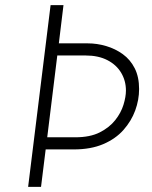

<svg xmlns="http://www.w3.org/2000/svg" viewBox="-20 -724 590 744"><path d="M320 -556Q356 -556 391.5 -545.5Q427 -535 456 -514Q485 -493 502 -459.5Q519 -426 519 -379Q519 -337 504 -296Q489 -255 458.5 -220.5Q428 -186 380 -165.5Q332 -145 266 -145H157L139 0H89L176 -704H226L208 -556ZM272 -192Q329 -192 366.5 -211Q404 -230 426.5 -258.5Q449 -287 458.5 -318Q468 -349 468 -373Q468 -411 449.5 -442Q431 -473 396 -491Q361 -509 312 -509H202L163 -192Z"/></svg>

Font: Josefin Sans Thin Light
Style: Italic
Weight: 300
Italic angle: -7°
Version: Version 2.000